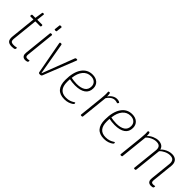

<svg xmlns="http://www.w3.org/2000/svg" viewBox="174 -1713 2734 2734"><g transform="rotate(45 1540.5 -346.5)"><path d="M194 6Q140 6 117.5 -20Q95 -46 101 -104L141 -487H84Q70 -487 72 -501L73 -509Q74 -523 89 -523H144L162 -638Q163 -650 178 -650H181Q197 -650 195 -638L182 -523H278Q291 -523 290 -509L289 -501Q288 -487 273 -487H179L139 -105Q134 -59 147.5 -44.5Q161 -30 201 -30Q223 -30 237 -33.5Q251 -37 256 -37Q261 -37 261 -30Q261 -23 259 -15.5Q257 -8 254 -5Q249 0 231.5 3Q214 6 194 6Z M467 6Q450 6 433.5 -0.5Q417 -7 407.5 -26.5Q398 -46 402 -84L447 -513Q448 -525 466 -525H470Q486 -525 485 -513L440 -80Q437 -55 444.5 -42.5Q452 -30 478 -30Q492 -30 499 -32.5Q506 -35 512 -35Q517 -35 517 -28Q517 -11 510 -4Q505 0 491 3Q477 6 467 6ZM473 -595Q453 -595 454 -607L463 -687Q463 -699 484 -699Q505 -699 503 -687L494 -607Q494 -595 473 -595Z M755 2Q733 2 730 -16L641 -497Q640 -500 639.5 -506Q639 -512 639 -515Q639 -521 644 -523Q649 -525 655 -525H662Q675 -525 677 -513L761 -29H765L950 -513Q955 -525 969 -525H977Q991 -525 991 -516Q991 -512 988.5 -506Q986 -500 985 -497L794 -16Q786 2 765 2Z M1253 6Q1070 6 1070 -199Q1070 -354 1129 -441.5Q1188 -529 1293 -529Q1359 -529 1398.5 -493.5Q1438 -458 1438 -398Q1438 -320 1382 -280.5Q1326 -241 1222 -241Q1192 -241 1162 -244.5Q1132 -248 1110 -253Q1109 -239 1108.5 -225Q1108 -211 1108 -198Q1108 -27 1255 -27Q1299 -27 1329 -38Q1359 -49 1375.5 -60Q1392 -71 1397 -71Q1401 -71 1402.5 -64.5Q1404 -58 1404 -52Q1404 -45 1385 -31.5Q1366 -18 1332.5 -6Q1299 6 1253 6ZM1224 -273Q1309 -273 1355 -304Q1401 -335 1401 -398Q1401 -443 1371.5 -469.5Q1342 -496 1292 -496Q1218 -496 1171.5 -440Q1125 -384 1114 -285Q1134 -281 1163.5 -277Q1193 -273 1224 -273Z M1593 2Q1577 2 1578 -10L1616 -373Q1619 -406 1620.5 -429.5Q1622 -453 1622 -466Q1622 -486 1621 -496Q1620 -506 1620 -510Q1620 -516 1627 -519Q1634 -522 1641 -522Q1648 -522 1652.5 -510.5Q1657 -499 1658 -453Q1679 -487 1713 -508.5Q1747 -530 1783 -530Q1807 -530 1825 -523Q1843 -516 1842 -508Q1841 -502 1835 -494.5Q1829 -487 1826 -487Q1820 -487 1807.5 -492Q1795 -497 1774 -497Q1738 -497 1706.5 -473Q1675 -449 1659 -420L1616 -10Q1615 2 1597 2Z M2051 6Q1868 6 1868 -199Q1868 -354 1927 -441.5Q1986 -529 2091 -529Q2157 -529 2196.5 -493.5Q2236 -458 2236 -398Q2236 -320 2180 -280.5Q2124 -241 2020 -241Q1990 -241 1960 -244.5Q1930 -248 1908 -253Q1907 -239 1906.5 -225Q1906 -211 1906 -198Q1906 -27 2053 -27Q2097 -27 2127 -38Q2157 -49 2173.5 -60Q2190 -71 2195 -71Q2199 -71 2200.5 -64.5Q2202 -58 2202 -52Q2202 -45 2183 -31.5Q2164 -18 2130.5 -6Q2097 6 2051 6ZM2022 -273Q2107 -273 2153 -304Q2199 -335 2199 -398Q2199 -443 2169.5 -469.5Q2140 -496 2090 -496Q2016 -496 1969.5 -440Q1923 -384 1912 -285Q1932 -281 1961.5 -277Q1991 -273 2022 -273Z M2997 6Q2981 6 2964 -0.5Q2947 -7 2937.5 -26.5Q2928 -46 2932 -84L2965 -400Q2965 -405 2965.5 -410Q2966 -415 2966 -420Q2966 -457 2947 -476.5Q2928 -496 2884 -496Q2845 -496 2802 -476Q2759 -456 2732 -426L2688 -10Q2687 2 2670 2H2666Q2649 2 2650 -11L2691 -400Q2691 -405 2691.5 -410Q2692 -415 2692 -420Q2692 -457 2673 -476.5Q2654 -496 2610 -496Q2571 -496 2528.5 -476.5Q2486 -457 2458 -426L2414 -10Q2413 2 2396 2H2392Q2375 2 2376 -11L2414 -373Q2420 -432 2420 -461Q2420 -482 2419 -494Q2418 -506 2418 -509Q2418 -517 2425.5 -519.5Q2433 -522 2438 -522Q2449 -522 2452.5 -503.5Q2456 -485 2456 -455Q2488 -490 2533.5 -509.5Q2579 -529 2619 -529Q2657 -529 2687.5 -511.5Q2718 -494 2728 -454Q2745 -475 2772.5 -492Q2800 -509 2831.5 -519Q2863 -529 2893 -529Q2946 -529 2975 -501Q3004 -473 3004 -421Q3004 -416 3003.5 -410.5Q3003 -405 3003 -400L2970 -80Q2967 -55 2975 -42.5Q2983 -30 3008 -30Q3022 -30 3029.5 -32.5Q3037 -35 3042 -35Q3047 -35 3047 -28Q3047 -21 3045 -13.5Q3043 -6 3040 -3Q3036 1 3022 3.5Q3008 6 2997 6Z"/></g></svg>

Font: Asap Semi Condensed Semi Condensed Thin
Style: Italic
Weight: 100
Width: 4
Italic angle: -6°
Designer: Pablo Cosgaya
Foundry: Omnibus-Type
Version: Version 3.001; ttfautohint (v1.8.4.7-5d5b)